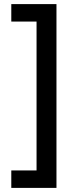

<svg xmlns="http://www.w3.org/2000/svg" viewBox="-20 -765 389 935"><path d="M35 150H255V-745H35V-660H158V65H35Z"/></svg>

Font: Mluvka Medium
Style: Regular
Weight: 500
Designer: Modified by Jiří Krblich, Original typeface by Gumpita Rahayu
Foundry: Gumpita Rahayu & Jiří Krblich
Version: Version 2.000;Glyphs 3.1.1 (3134)